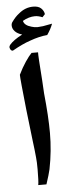

<svg xmlns="http://www.w3.org/2000/svg" viewBox="-53 -765 295 794"><g transform="rotate(-5 94.0 -368.5)"><path d="M93 -547H120Q119 -536 127 -429Q127 -421 130 -376Q140 -279 140 -211Q140 -136 125 -61Q120 -39 107 0H73Q76 -15 76 -65Q76 -97 74 -114Q71 -147 66 -185L51 -314Q37 -444 37 -461Q51 -490 66.5 -513Q82 -536 93 -547ZM164 -615Q130 -612 92 -598Q59 -587 17 -563Q8 -563 5 -574L4 -578Q4 -583 8 -588Q24 -607 61 -626Q41 -632 31 -643Q21 -654 21 -667Q21 -676 26 -682Q40 -702 56 -714Q83 -737 116 -737Q138 -737 149 -726.5Q160 -716 162 -702L151 -690Q134 -697 120 -697Q95 -697 69 -682Q73 -663 102 -655Q114 -651 127 -651Q132 -651 150 -653L188 -660Q180 -638 164 -615Z"/></g></svg>

Font: Mirza SemiBold
Style: Regular
Weight: 600
Designer: Arabic design by Kourosh Beigpour, Latin design by Eduardo Tunni, engineering by Lasse Fister
Version: Version 1.0010g